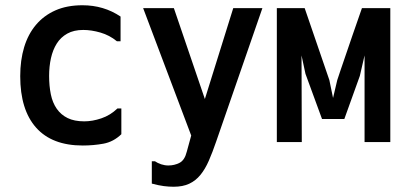

<svg xmlns="http://www.w3.org/2000/svg" viewBox="-20 -557 1540 731"><path d="M442 -144V-46Q412 -17 374 -10Q336 -3 295 -3Q178 -3 117.5 -71Q57 -139 57 -267Q57 -328 72 -377.5Q87 -427 117 -462.5Q147 -498 191 -517.5Q235 -537 294 -537Q375 -537 439 -494V-400H425Q397 -423 362.5 -433Q328 -443 297 -443Q261 -443 236 -429Q211 -415 196 -391Q181 -367 174 -335.5Q167 -304 167 -268Q167 -230 173.5 -198Q180 -166 196 -143Q212 -120 237.5 -107.5Q263 -95 301 -95Q332 -95 366 -106.5Q400 -118 427 -144Z M558 57H570Q580 64 593.5 68.5Q607 73 621 73Q644 73 663.5 63Q683 53 691 21L708 -41L525 -526H642L760 -180L868 -526H979L803 -18Q789 23 775 55Q761 87 743 109Q725 131 700.5 142.5Q676 154 641 154Q623 154 603.5 151.5Q584 149 558 142Z M1368 -16V-346L1350 -268L1291 -104H1206L1143 -276L1128 -346L1129 -16H1034V-526H1140L1234 -252L1248 -184L1264 -252Q1269 -267 1276.5 -289.5Q1284 -312 1295.5 -345Q1307 -378 1322 -422.5Q1337 -467 1358 -526H1466V-16Z"/></svg>

Font: D2Coding ligature
Style: Bold
Weight: 700
Monospace: yes
Designer: Yong-Rak Park; Jeong-Hwan Yoon; Sang-Min Lee;
Foundry: NHN Corporation
Version: Version 1.3.2; Build 20180524